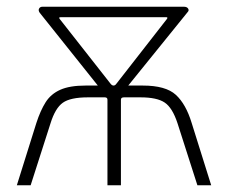

<svg xmlns="http://www.w3.org/2000/svg" viewBox="-20 -550 677 570"><path d="M30 0 88 -185Q100 -222 115.5 -246.5Q131 -271 159 -283.5Q187 -296 234 -296H404Q472 -296 502 -268.5Q532 -241 549 -185L607 0H566L507 -184Q492 -230 469 -245.5Q446 -261 397 -261H348Q339 -261 339 -254V0H299V-254Q299 -261 291 -261H241Q189 -261 166.5 -245Q144 -229 130 -184L71 0ZM307 -303Q312 -296 317 -296Q322 -296 326 -302L475 -493Q480 -499 473 -499H162Q157 -499 156 -498Q155 -497 157 -494ZM284 -279 98 -512Q93 -519 96 -524.5Q99 -530 106 -530H526Q535 -530 538.5 -524.5Q542 -519 537 -514L347 -279Z"/></svg>

Font: Libre Franklin Thin
Style: Regular
Weight: 100
Designer: Pablo Impallari, Rodrigo Fuenzalida, Nhung Nguyen
Foundry: Impallari Type
Version: Version 3.000